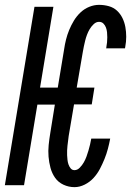

<svg xmlns="http://www.w3.org/2000/svg" viewBox="-28 -763 548 791"><path d="M279 8Q255 8 233.5 -2Q212 -12 199 -30.5Q186 -49 180 -71.5Q174 -94 172 -117.5Q170 -141 172.5 -165.5Q175 -190 179 -214L198 -332H126L71 0H-8L114 -735H192L137 -402H210L236 -559Q239 -580 244 -600Q249 -620 257 -639.5Q265 -659 276.5 -678Q288 -697 304 -712Q320 -727 340 -735Q360 -743 380 -743Q401 -743 420.5 -737.5Q440 -732 454 -719Q468 -706 476.5 -688.5Q485 -671 488.5 -651.5Q492 -632 492 -611.5Q492 -591 488 -570Q488 -569 487.5 -567.5Q487 -566 487 -564H409Q410 -565 410 -566Q410 -567 410 -568Q412 -578 413 -588.5Q414 -599 414 -609.5Q414 -620 413 -630Q412 -640 408.5 -649.5Q405 -659 398 -666Q391 -673 380 -673Q368 -673 358 -663.5Q348 -654 341.5 -643Q335 -632 330.5 -620Q326 -608 323 -596Q320 -584 317.5 -572Q315 -560 313 -548L288 -402H361L350 -333H277L255 -203Q254 -193 252.5 -183Q251 -173 250 -163Q249 -153 248.5 -143Q248 -133 248.5 -123.5Q249 -114 250 -104.5Q251 -95 254 -86Q257 -77 263 -69.5Q269 -62 279 -62Q291 -62 301 -72.5Q311 -83 317.5 -94.5Q324 -106 328.5 -118.5Q333 -131 336.5 -143Q340 -155 343 -167.5Q346 -180 348 -192H426Q422 -171 416.5 -150Q411 -129 402.5 -108Q394 -87 383.5 -67Q373 -47 357.5 -30Q342 -13 321 -2.5Q300 8 279 8Z"/></svg>

Font: Iosevka SS04 Oblique
Style: Regular
Weight: 400
Italic angle: -9°
Monospace: yes
Designer: Belleve Invis
Foundry: Belleve Invis
Version: Version 19.0.0; ttfautohint (v1.8.4)